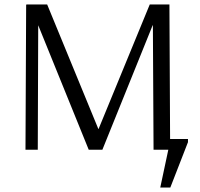

<svg xmlns="http://www.w3.org/2000/svg" viewBox="-20 -670 895 859"><path d="M697 169 733 0H667L664 -557H663L438 0H377L151 -557L149 0H94L97 -650L99 -647L98 -650H191L420 -93H421L650 -650H738L741 -48H821V-34L742 169Z"/></svg>

Font: Arsenal SC
Style: Regular
Weight: 400
Designer: Andrij Shevchenko
Foundry: Stairsfor
Version: Version 2.001; ttfautohint (v1.8.4.7-5d5b)